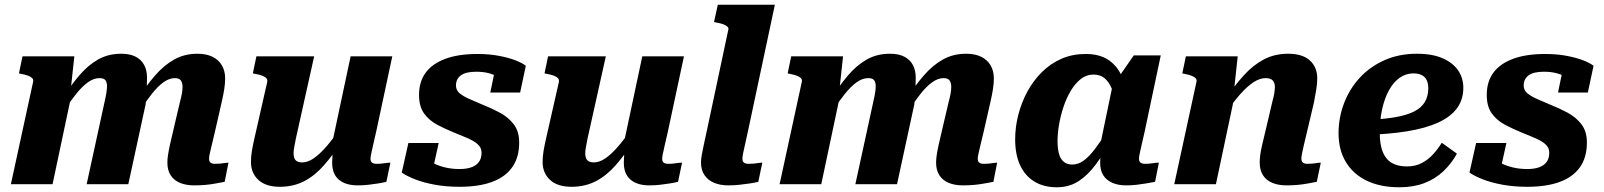

<svg xmlns="http://www.w3.org/2000/svg" viewBox="-20 -778 6774 811"><path d="M26 0H202L285 -392H278L294 -540H75L60 -468L69 -466Q86 -463 98 -458.5Q110 -454 116 -448Q122 -442 120 -433ZM888 -222 916 -345Q923 -375 927 -400Q931 -425 931 -447Q931 -478 917.5 -501.5Q904 -525 878 -538Q852 -551 814 -551Q759 -551 715.5 -526.5Q672 -502 634.5 -458.5Q597 -415 560 -358L566 -304Q595 -348 620.5 -380.5Q646 -413 670.5 -430.5Q695 -448 718 -448Q737 -448 744 -438Q751 -428 751 -411Q751 -399 748.5 -384Q746 -369 740 -347L713 -232Q703 -191 697.5 -165Q692 -139 689.5 -122Q687 -105 687 -91Q687 -59 701 -37.5Q715 -16 740.5 -5.5Q766 5 800 5Q825 5 847.5 3Q870 1 891 -3Q912 -7 929 -10L945 -91Q939 -91 929.5 -89.5Q920 -88 910 -87Q900 -86 889 -86Q876 -86 869.5 -91Q863 -96 863 -108Q863 -115 866 -129Q869 -143 874.5 -165.5Q880 -188 888 -222ZM346 0H522L595 -337Q596 -346 597.5 -362Q599 -378 599.5 -396Q600 -414 600.5 -428.5Q601 -443 601 -450Q601 -481 589 -503.5Q577 -526 553 -538.5Q529 -551 492 -551Q437 -551 394 -526.5Q351 -502 314.5 -459Q278 -416 241 -358L246 -304Q275 -348 301 -380.5Q327 -413 351.5 -430.5Q376 -448 400 -448Q419 -448 425.5 -439Q432 -430 432 -414Q432 -403 429.5 -387Q427 -371 422 -349Z M1230 -194Q1226 -172 1223 -157.5Q1220 -143 1220 -130Q1220 -118 1223.5 -109.5Q1227 -101 1235 -96.5Q1243 -92 1257 -92Q1280 -92 1305.5 -109.5Q1331 -127 1359.5 -160Q1388 -193 1418 -238L1424 -181Q1387 -124 1348.5 -80Q1310 -36 1264.5 -12.5Q1219 11 1162 11Q1103 11 1071.5 -18Q1040 -47 1040 -94Q1040 -116 1044 -140.5Q1048 -165 1055 -195L1109 -433Q1110 -442 1104.5 -448Q1099 -454 1087 -458.5Q1075 -463 1058 -466L1048 -468L1063 -540H1307ZM1569 -222Q1561 -188 1556 -165.5Q1551 -143 1548 -129Q1545 -115 1545 -108Q1545 -96 1551.5 -91Q1558 -86 1572 -86Q1588 -86 1603 -88.5Q1618 -91 1629 -91L1612 -10Q1596 -6 1576.5 -3Q1557 0 1536 2.5Q1515 5 1491 5Q1440 5 1411.5 -19Q1383 -43 1383 -91Q1383 -96 1383.5 -104.5Q1384 -113 1384.5 -124.5Q1385 -136 1386 -149L1376 -140L1461 -540H1637Z M1921 11Q1864 11 1815.5 2Q1767 -7 1732 -21Q1697 -35 1677 -49L1705 -174H1833L1804 -43Q1784 -50 1776.5 -62.5Q1769 -75 1769.5 -88Q1770 -101 1777 -111Q1789 -100 1810 -89Q1831 -78 1859.5 -71Q1888 -64 1921 -64Q1951 -64 1971.5 -71.5Q1992 -79 2003 -94Q2014 -109 2014 -133Q2014 -150 2004 -162Q1994 -174 1977 -183.5Q1960 -193 1939.5 -201Q1919 -209 1898 -218Q1861 -233 1827 -251Q1793 -269 1771.5 -298.5Q1750 -328 1750 -377Q1750 -433 1778 -471Q1806 -509 1861 -529.5Q1916 -550 1997 -550Q2047 -550 2088.5 -542Q2130 -534 2159 -522.5Q2188 -511 2201 -500L2177 -387H2051L2072 -489Q2085 -490 2094.5 -480.5Q2104 -471 2108 -458.5Q2112 -446 2105 -435Q2095 -446 2079.5 -455Q2064 -464 2042 -469.5Q2020 -475 1991 -475Q1947 -475 1926.5 -459.5Q1906 -444 1906 -417Q1906 -397 1921.5 -384Q1937 -371 1962.5 -360Q1988 -349 2018 -336Q2056 -321 2091.5 -302Q2127 -283 2150 -253Q2173 -223 2173 -176Q2173 -113 2143.5 -71.5Q2114 -30 2058 -9.5Q2002 11 1921 11Z M2462 -194Q2458 -172 2455 -157.5Q2452 -143 2452 -130Q2452 -118 2455.5 -109.5Q2459 -101 2467 -96.5Q2475 -92 2489 -92Q2512 -92 2537.5 -109.5Q2563 -127 2591.5 -160Q2620 -193 2650 -238L2656 -181Q2619 -124 2580.5 -80Q2542 -36 2496.5 -12.5Q2451 11 2394 11Q2335 11 2303.5 -18Q2272 -47 2272 -94Q2272 -116 2276 -140.5Q2280 -165 2287 -195L2341 -433Q2342 -442 2336.5 -448Q2331 -454 2319 -458.5Q2307 -463 2290 -466L2280 -468L2295 -540H2539ZM2801 -222Q2793 -188 2788 -165.5Q2783 -143 2780 -129Q2777 -115 2777 -108Q2777 -96 2783.5 -91Q2790 -86 2804 -86Q2820 -86 2835 -88.5Q2850 -91 2861 -91L2844 -10Q2828 -6 2808.5 -3Q2789 0 2768 2.5Q2747 5 2723 5Q2672 5 2643.5 -19Q2615 -43 2615 -91Q2615 -96 2615.5 -104.5Q2616 -113 2616.5 -124.5Q2617 -136 2618 -149L2608 -140L2693 -540H2869Z M3056 -651Q3059 -659 3053 -665Q3047 -671 3035 -675.5Q3023 -680 3005 -683L2996 -685L3012 -758H3253L3139 -222Q3132 -188 3126.5 -165.5Q3121 -143 3118.5 -129Q3116 -115 3116 -108Q3116 -96 3122.5 -91Q3129 -86 3143 -86Q3154 -86 3164 -87Q3174 -88 3183.5 -89.5Q3193 -91 3200 -91L3183 -10Q3167 -6 3146.5 -3Q3126 0 3103.5 2.5Q3081 5 3056 5Q3022 5 2996 -6Q2970 -17 2955.5 -38.5Q2941 -60 2941 -91Q2941 -105 2944 -122Q2947 -139 2952.5 -165Q2958 -191 2967 -232Z M3273 0H3449L3532 -392H3525L3541 -540H3322L3307 -468L3316 -466Q3333 -463 3345 -458.5Q3357 -454 3363 -448Q3369 -442 3367 -433ZM4135 -222 4163 -345Q4170 -375 4174 -400Q4178 -425 4178 -447Q4178 -478 4164.5 -501.5Q4151 -525 4125 -538Q4099 -551 4061 -551Q4006 -551 3962.5 -526.5Q3919 -502 3881.5 -458.5Q3844 -415 3807 -358L3813 -304Q3842 -348 3867.5 -380.5Q3893 -413 3917.5 -430.5Q3942 -448 3965 -448Q3984 -448 3991 -438Q3998 -428 3998 -411Q3998 -399 3995.5 -384Q3993 -369 3987 -347L3960 -232Q3950 -191 3944.5 -165Q3939 -139 3936.5 -122Q3934 -105 3934 -91Q3934 -59 3948 -37.5Q3962 -16 3987.5 -5.5Q4013 5 4047 5Q4072 5 4094.5 3Q4117 1 4138 -3Q4159 -7 4176 -10L4192 -91Q4186 -91 4176.5 -89.5Q4167 -88 4157 -87Q4147 -86 4136 -86Q4123 -86 4116.5 -91Q4110 -96 4110 -108Q4110 -115 4113 -129Q4116 -143 4121.5 -165.5Q4127 -188 4135 -222ZM3593 0H3769L3842 -337Q3843 -346 3844.5 -362Q3846 -378 3846.5 -396Q3847 -414 3847.5 -428.5Q3848 -443 3848 -450Q3848 -481 3836 -503.5Q3824 -526 3800 -538.5Q3776 -551 3739 -551Q3684 -551 3641 -526.5Q3598 -502 3561.5 -459Q3525 -416 3488 -358L3493 -304Q3522 -348 3548 -380.5Q3574 -413 3598.5 -430.5Q3623 -448 3647 -448Q3666 -448 3672.5 -439Q3679 -430 3679 -414Q3679 -403 3676.5 -387Q3674 -371 3669 -349Z M4743 -340 4694 -335Q4688 -374 4676.5 -402.5Q4665 -431 4646.5 -447Q4628 -463 4598 -463Q4569 -463 4545.5 -444.5Q4522 -426 4503.5 -395.5Q4485 -365 4472.5 -327.5Q4460 -290 4453.5 -252.5Q4447 -215 4447 -182Q4447 -149 4453.5 -127Q4460 -105 4474 -94Q4488 -83 4509 -83Q4535 -83 4558 -100Q4581 -117 4606 -150Q4631 -183 4662 -233L4680 -198Q4644 -131 4609.5 -84.5Q4575 -38 4535.5 -12.5Q4496 13 4444 13Q4388 13 4348.5 -11.5Q4309 -36 4288.5 -81Q4268 -126 4268 -189Q4268 -242 4281.5 -294Q4295 -346 4320 -392Q4345 -438 4381.5 -474Q4418 -510 4464 -530Q4510 -550 4566 -550Q4626 -550 4664 -523.5Q4702 -497 4721 -450Q4740 -403 4743 -340ZM4883 -544 4815 -222Q4807 -188 4802 -165.5Q4797 -143 4794 -129Q4791 -115 4791 -108Q4791 -96 4798 -91Q4805 -86 4817 -86Q4834 -86 4849 -88.5Q4864 -91 4875 -91L4859 -10Q4843 -7 4823 -3.5Q4803 0 4781.5 2.5Q4760 5 4736 5Q4703 5 4678 -6Q4653 -17 4640 -38Q4627 -59 4627 -91Q4627 -99 4628 -112.5Q4629 -126 4631 -146L4621 -136L4680 -420L4690 -430L4769 -544Z M4940 0H5116L5199 -392H5192L5208 -540H4989L4974 -468L4983 -466Q5000 -463 5012 -458.5Q5024 -454 5030 -448Q5036 -442 5034 -433ZM5501 -222 5530 -345Q5536 -375 5540 -400.5Q5544 -426 5544 -447Q5544 -494 5513 -522.5Q5482 -551 5421 -551Q5364 -551 5318.5 -527Q5273 -503 5233.5 -459.5Q5194 -416 5155 -358L5160 -304Q5191 -349 5219.5 -381Q5248 -413 5274.5 -430.5Q5301 -448 5326 -448Q5347 -448 5356 -438Q5365 -428 5365 -411Q5365 -399 5362.5 -384Q5360 -369 5354 -347L5327 -232Q5317 -191 5311 -165Q5305 -139 5303 -122Q5301 -105 5301 -91Q5301 -59 5315 -37.5Q5329 -16 5354.5 -5.5Q5380 5 5414 5Q5438 5 5461 3Q5484 1 5504.5 -3Q5525 -7 5542 -10L5559 -91Q5552 -91 5543 -89.5Q5534 -88 5523.5 -87Q5513 -86 5503 -86Q5490 -86 5483.5 -91Q5477 -96 5477 -108Q5477 -115 5479.5 -129Q5482 -143 5487.5 -165.5Q5493 -188 5501 -222Z M5891 13Q5811 13 5753.5 -14.5Q5696 -42 5665 -93.5Q5634 -145 5634 -215Q5634 -281 5657 -341.5Q5680 -402 5723 -449Q5766 -496 5827.5 -523.5Q5889 -551 5965 -551Q6031 -551 6074.5 -531.5Q6118 -512 6139.5 -480Q6161 -448 6161 -407Q6161 -357 6134 -320.5Q6107 -284 6054 -260Q6001 -236 5924 -223.5Q5847 -211 5747 -208L5751 -272Q5821 -274 5871 -282.5Q5921 -291 5952 -306.5Q5983 -322 5998 -346.5Q6013 -371 6013 -405Q6013 -425 6006.5 -439Q6000 -453 5986 -460.5Q5972 -468 5950 -468Q5918 -468 5891.5 -449Q5865 -430 5846.5 -396Q5828 -362 5818 -316.5Q5808 -271 5808 -217Q5808 -167 5821 -135.5Q5834 -104 5859.5 -89.5Q5885 -75 5923 -75Q5958 -75 5985 -89Q6012 -103 6033 -126Q6054 -149 6070 -175L6134 -129Q6111 -87 6076.5 -54.5Q6042 -22 5996 -4.5Q5950 13 5891 13Z M6431 11Q6374 11 6325.5 2Q6277 -7 6242 -21Q6207 -35 6187 -49L6215 -174H6343L6314 -43Q6294 -50 6286.5 -62.5Q6279 -75 6279.5 -88Q6280 -101 6287 -111Q6299 -100 6320 -89Q6341 -78 6369.5 -71Q6398 -64 6431 -64Q6461 -64 6481.5 -71.5Q6502 -79 6513 -94Q6524 -109 6524 -133Q6524 -150 6514 -162Q6504 -174 6487 -183.5Q6470 -193 6449.5 -201Q6429 -209 6408 -218Q6371 -233 6337 -251Q6303 -269 6281.5 -298.5Q6260 -328 6260 -377Q6260 -433 6288 -471Q6316 -509 6371 -529.5Q6426 -550 6507 -550Q6557 -550 6598.5 -542Q6640 -534 6669 -522.5Q6698 -511 6711 -500L6687 -387H6561L6582 -489Q6595 -490 6604.5 -480.5Q6614 -471 6618 -458.5Q6622 -446 6615 -435Q6605 -446 6589.5 -455Q6574 -464 6552 -469.5Q6530 -475 6501 -475Q6457 -475 6436.5 -459.5Q6416 -444 6416 -417Q6416 -397 6431.5 -384Q6447 -371 6472.5 -360Q6498 -349 6528 -336Q6566 -321 6601.5 -302Q6637 -283 6660 -253Q6683 -223 6683 -176Q6683 -113 6653.5 -71.5Q6624 -30 6568 -9.5Q6512 11 6431 11Z"/></svg>

Font: Roboto Serif 20pt
Style: Bold Italic
Weight: 700
Italic angle: -10°
Version: Version 1.007